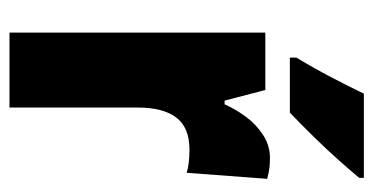

<svg xmlns="http://www.w3.org/2000/svg" viewBox="-216 -590 806 415"><g transform="rotate(90 187.5 -383.0)"><path d="M322 -563Q332 -563 342 -562Q352 -561 367 -557L354 -383Q335 -389 304 -389Q256 -389 234.5 -360.5Q213 -332 213 -278V0H51V-553H175L198 -465H206Q216 -488 232.5 -510.5Q249 -533 272 -548Q295 -563 322 -563ZM365 -756Q351 -739 327.5 -712.5Q304 -686 276.5 -658Q249 -630 224 -606H105V-620Q129 -660 148 -696.5Q167 -733 183 -766H365Z"/></g></svg>

Font: Noto Sans Lao UI ExtCond Blk
Style: Regular
Weight: 900
Width: 2
Designer: Monotype Design Team
Foundry: Monotype Imaging Inc.
Version: Version 2.000; ttfautohint (v1.8.4.7-5d5b)